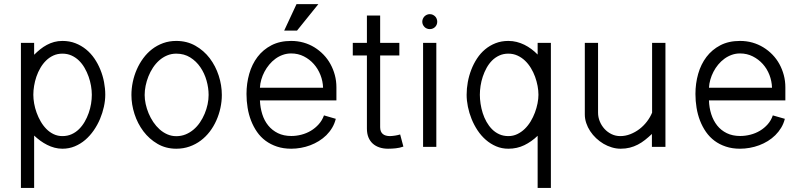

<svg xmlns="http://www.w3.org/2000/svg" viewBox="-20 -710 3877 928"><path d="M81.1 -502.9V198.2H145V-54.7Q159.2 -41.5 174.8 -30Q190.4 -18.6 207.8 -9.8Q225.1 -1 243.7 3.9Q262.2 8.8 281.7 8.8Q313.5 8.8 341.3 -2.7Q369.1 -14.2 392.1 -33.9Q415 -53.7 433.1 -79.8Q451.2 -106 463.4 -135Q475.6 -164.1 482.2 -194.1Q488.8 -224.1 488.8 -252Q488.8 -282.2 482.9 -313Q477.1 -343.8 465.3 -372.8Q453.6 -401.9 436.3 -427.2Q418.9 -452.6 395.8 -471.4Q372.6 -490.2 344.2 -501.2Q315.9 -512.2 281.7 -512.2Q260.3 -512.2 241.7 -507.1Q223.1 -502 206.3 -492.9Q189.5 -483.9 174.3 -471.7Q159.2 -459.5 145 -445.3V-502.9ZM423.8 -252Q423.8 -231.4 420.2 -208.7Q416.5 -186 408.7 -163.8Q400.9 -141.6 389.2 -121.3Q377.4 -101.1 361.8 -85.7Q346.2 -70.3 326.2 -61.3Q306.2 -52.2 281.7 -52.2Q258.8 -52.2 239.3 -61.5Q219.7 -70.8 204.1 -86.7Q188.5 -102.5 176.8 -122.8Q165 -143.1 157 -165.3Q148.9 -187.5 145 -210Q141.1 -232.4 141.1 -252Q141.1 -272.5 144.8 -294.9Q148.4 -317.4 156 -339.6Q163.6 -361.8 175.3 -381.8Q187 -401.9 202.6 -417.2Q218.3 -432.6 238 -441.7Q257.8 -450.7 281.7 -450.7Q305.7 -450.7 325.7 -441.7Q345.7 -432.6 361.3 -417.5Q377 -402.3 388.7 -382.1Q400.4 -361.8 408.2 -339.8Q416 -317.9 419.9 -295.2Q423.8 -272.5 423.8 -252Z M1052.2 -251Q1052.2 -297.9 1037.1 -344.5Q1022 -391.1 993.7 -428.5Q965.3 -465.8 924.3 -489Q883.3 -512.2 832 -512.2Q797.9 -512.2 768.3 -501.5Q738.8 -490.7 714.8 -472.2Q690.9 -453.6 672.4 -428.5Q653.8 -403.3 641.1 -374.3Q628.4 -345.2 621.8 -313.7Q615.2 -282.2 615.2 -251Q615.2 -205.1 630.1 -158.9Q645 -112.8 673.1 -75.4Q701.2 -38.1 741.5 -14.6Q781.7 8.8 832 8.8Q866.2 8.8 896 -1.7Q925.8 -12.2 950.2 -30.5Q974.6 -48.8 993.7 -73.7Q1012.7 -98.6 1025.6 -127.7Q1038.6 -156.7 1045.4 -188.2Q1052.2 -219.7 1052.2 -251ZM988.3 -251Q988.3 -229 983.4 -205.8Q978.5 -182.6 969.2 -160.4Q960 -138.2 946.5 -118.4Q933.1 -98.6 915.5 -83.7Q897.9 -68.8 877 -60.3Q856 -51.8 832 -51.8Q809.1 -51.8 788.6 -60.8Q768.1 -69.8 751.2 -85Q734.4 -100.1 720.9 -120.1Q707.5 -140.1 698.2 -162.4Q689 -184.6 684.1 -207.3Q679.2 -230 679.2 -251Q679.2 -272.5 683.8 -295.4Q688.5 -318.4 697.3 -340.6Q706.1 -362.8 719.2 -382.8Q732.4 -402.8 749.5 -418Q766.6 -433.1 787.4 -441.9Q808.1 -450.7 832 -450.7Q870.1 -450.7 899.4 -432.4Q928.7 -414.1 948.5 -385Q968.3 -356 978.3 -320.6Q988.3 -285.2 988.3 -251Z M1545.9 -152.3Q1537.1 -127.9 1520.5 -109.4Q1503.9 -90.8 1482.7 -78.1Q1461.4 -65.4 1437 -59.1Q1412.6 -52.7 1388.2 -52.7Q1351.1 -52.7 1323.2 -66.4Q1295.4 -80.1 1276.4 -103.5Q1257.3 -127 1247.6 -158.2Q1237.8 -189.5 1236.3 -224.6H1606V-288.1Q1606 -318.8 1598.4 -347.2Q1590.8 -375.5 1577.1 -400.4Q1563.5 -425.3 1543.7 -445.8Q1523.9 -466.3 1499.8 -481.2Q1475.6 -496.1 1447 -504.2Q1418.5 -512.2 1387.2 -512.2Q1332.5 -512.2 1292 -491.2Q1251.5 -470.2 1224.6 -434.8Q1197.8 -399.4 1184.6 -353Q1171.4 -306.6 1171.4 -255.9Q1171.4 -221.7 1176.8 -189Q1182.1 -156.2 1193.6 -126.7Q1205.1 -97.2 1222.4 -72.3Q1239.7 -47.4 1263.9 -29.5Q1288.1 -11.7 1318.8 -1.5Q1349.6 8.8 1387.7 8.8Q1410.6 8.8 1434.1 4.6Q1457.5 0.5 1479.5 -7.8Q1501.5 -16.1 1521.2 -28.3Q1541 -40.5 1557.4 -56.6Q1573.7 -72.8 1585.4 -92.5Q1597.2 -112.3 1603 -135.7ZM1236.3 -286.1Q1237.3 -305.7 1242.9 -325.2Q1248.5 -344.7 1258.3 -363.3Q1268.1 -381.8 1281.5 -397.9Q1294.9 -414.1 1311.3 -426Q1327.6 -438 1346.9 -444.8Q1366.2 -451.7 1387.2 -451.7Q1420.9 -451.7 1448.7 -437.5Q1476.6 -423.3 1496.8 -400.4Q1517.1 -377.4 1528.8 -347.7Q1540.5 -317.9 1541.5 -286.1ZM1353.5 -562H1415.5L1518.6 -689.9H1413.1Z M1914.1 -60.1Q1908.7 -58.6 1902.6 -57.1Q1896.5 -55.7 1890.1 -54.7Q1883.8 -53.7 1877.2 -53Q1870.6 -52.2 1864.7 -52.2Q1854 -52.2 1845.2 -54.7Q1836.4 -57.1 1830.3 -62.3Q1824.2 -67.4 1820.8 -75.4Q1817.4 -83.5 1817.4 -95.2V-441.9H1910.2V-502.9H1817.4V-634.8H1753.4V-502.9H1685.1V-441.9H1753.4V-88.4Q1753.4 -64.5 1760.7 -46.4Q1768.1 -28.3 1781.5 -16.1Q1794.9 -3.9 1813.7 2.4Q1832.5 8.8 1855.5 8.8Q1874 8.8 1892.8 6.8Q1911.6 4.9 1929.7 -1.5Z M2088.9 -502.9H2024.9V0H2088.9ZM2093.3 -605Q2093.3 -612.3 2090.6 -619.1Q2087.9 -626 2083 -630.9Q2078.1 -635.7 2071.5 -638.7Q2064.9 -641.6 2057.1 -641.6Q2049.8 -641.6 2043.2 -638.7Q2036.6 -635.7 2031.7 -630.9Q2026.9 -626 2023.9 -619.1Q2021 -612.3 2021 -605Q2021 -597.7 2023.9 -591.1Q2026.9 -584.5 2031.7 -579.6Q2036.6 -574.7 2043.2 -572Q2049.8 -569.3 2057.1 -569.3Q2064.9 -569.3 2071.5 -572Q2078.1 -574.7 2083 -579.6Q2087.9 -584.5 2090.6 -591.1Q2093.3 -597.7 2093.3 -605Z M2642.6 -502.9H2578.6V-446.3Q2564.5 -460.9 2548.3 -472.9Q2532.2 -484.9 2514.4 -493.7Q2496.6 -502.4 2477.3 -507.3Q2458 -512.2 2437 -512.2Q2403.3 -512.2 2375.2 -501.2Q2347.2 -490.2 2324.7 -471.4Q2302.2 -452.6 2285.6 -427.2Q2269 -401.9 2257.8 -372.8Q2246.6 -343.8 2241 -313Q2235.4 -282.2 2235.4 -252Q2235.4 -224.1 2241.5 -194.1Q2247.6 -164.1 2259.3 -135Q2271 -106 2288.3 -79.8Q2305.7 -53.7 2328.1 -34.2Q2350.6 -14.6 2377.9 -2.9Q2405.3 8.8 2437 8.8Q2479 8.8 2514.2 -8.3Q2549.3 -25.4 2578.6 -53.7V198.2H2642.6ZM2299.3 -252Q2299.3 -272.5 2302.7 -295.2Q2306.2 -317.9 2313.5 -339.8Q2320.8 -361.8 2332 -382.1Q2343.3 -402.3 2358.4 -417.5Q2373.5 -432.6 2393.3 -441.7Q2413.1 -450.7 2437 -450.7Q2460.9 -450.7 2481.2 -441.4Q2501.5 -432.1 2517.6 -416.7Q2533.7 -401.4 2545.9 -381.3Q2558.1 -361.3 2566.2 -339.1Q2574.2 -316.9 2578.4 -294.4Q2582.5 -272 2582.5 -252Q2582.5 -232.9 2578.1 -210.4Q2573.7 -188 2565.4 -165.8Q2557.1 -143.6 2544.7 -123Q2532.2 -102.5 2516.1 -86.9Q2500 -71.3 2480.2 -61.8Q2460.4 -52.2 2437 -52.2Q2412.6 -52.2 2392.8 -61.3Q2373 -70.3 2357.9 -85.7Q2342.8 -101.1 2331.5 -121.1Q2320.3 -141.1 2313.2 -163.3Q2306.2 -185.5 2302.7 -208.5Q2299.3 -231.4 2299.3 -252Z M3196.3 -502.9H3131.8V-165.5Q3122.6 -143.1 3106.7 -122.3Q3090.8 -101.6 3070.6 -86.2Q3050.3 -70.8 3026.6 -61.5Q3002.9 -52.2 2978 -52.2Q2955.1 -52.2 2935.5 -61.8Q2916 -71.3 2901.6 -87.2Q2887.2 -103 2878.9 -123.3Q2870.6 -143.6 2870.6 -165.5V-502.9H2806.6V-157.2Q2806.6 -135.7 2813.5 -115.2Q2820.3 -94.7 2832.5 -76.2Q2844.7 -57.6 2861.3 -42Q2877.9 -26.4 2897 -15.1Q2916 -3.9 2937.3 2.4Q2958.5 8.8 2979.5 8.8Q3003.4 8.8 3023.9 3.7Q3044.4 -1.5 3062.7 -11Q3081.1 -20.5 3097.7 -33.7Q3114.3 -46.9 3130.9 -62.5V0H3196.3Z M3715.3 -152.3Q3707 -127.9 3690.7 -109.4Q3674.3 -90.8 3653.1 -78.1Q3631.8 -65.4 3607.2 -59.1Q3582.5 -52.7 3557.6 -52.7Q3520.5 -52.7 3492.7 -66.4Q3464.8 -80.1 3446.3 -103.5Q3427.7 -127 3417.7 -158.2Q3407.7 -189.5 3406.7 -224.6H3775.9V-288.1Q3775.9 -318.8 3768.3 -347.2Q3760.7 -375.5 3747.1 -400.4Q3733.4 -425.3 3713.6 -445.8Q3693.8 -466.3 3669.4 -481.2Q3645 -496.1 3616.7 -504.2Q3588.4 -512.2 3556.6 -512.2Q3502 -512.2 3461.7 -491.2Q3421.4 -470.2 3394.5 -434.8Q3367.7 -399.4 3354.5 -353Q3341.3 -306.6 3341.3 -255.9Q3341.3 -221.7 3346.7 -189Q3352.1 -156.2 3363.5 -126.7Q3375 -97.2 3392.3 -72.3Q3409.7 -47.4 3433.6 -29.5Q3457.5 -11.7 3488.3 -1.5Q3519 8.8 3556.6 8.8Q3580.1 8.8 3603.5 4.6Q3627 0.5 3649.2 -7.8Q3671.4 -16.1 3691.2 -28.3Q3710.9 -40.5 3727.3 -56.6Q3743.7 -72.8 3755.6 -92.5Q3767.6 -112.3 3773.4 -135.7ZM3406.7 -286.1Q3407.7 -305.7 3413.3 -325.2Q3418.9 -344.7 3428.5 -363.3Q3438 -381.8 3451.4 -397.9Q3464.8 -414.1 3481.2 -426Q3497.6 -438 3516.6 -444.8Q3535.6 -451.7 3556.6 -451.7Q3590.3 -451.7 3618.4 -437.5Q3646.5 -423.3 3667 -400.4Q3687.5 -377.4 3699 -347.7Q3710.4 -317.9 3711.4 -286.1Z"/></svg>

Font: Saysettha
Style: Regular
Weight: 400
Designer: John M. Durdin
Foundry: Lao Script for Windows
Version: Version 2.201